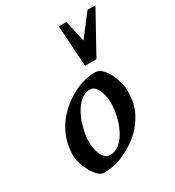

<svg xmlns="http://www.w3.org/2000/svg" viewBox="-185 -855 907 993"><g transform="rotate(-30 269.0 -358.5)"><path d="M363 -446C314 -446 266 -432 216 -404C129 -354 49 -261 49 -130C49 -99 60 -65 80 -28C102 9 123 28 145 28C160 28 175 26 190 24C231 19 262 3 293 -13C344 -40 384 -75 412 -116C443 -162 461 -203 461 -280C461 -339 419 -446 363 -446ZM218 -36C173 -36 155 -101 155 -150C155 -180 161 -213 173 -250C174 -257 176 -263 178 -268C199 -319 234 -382 296 -382C310 -382 322 -375 331 -360C347 -335 355 -304 355 -267C355 -174 306 -36 218 -36ZM491 -745 393 -618 365 -745H319L335 -501H403L538 -745Z"/></g></svg>

Font: fbb
Style: Bold Italic
Weight: 700
Italic angle: -12°
Designer: David J. Perry, Michael Sharpe
Version: Version 0.991